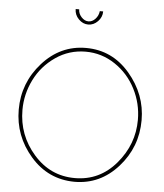

<svg xmlns="http://www.w3.org/2000/svg" viewBox="-60 -971 878 1029"><g transform="rotate(5 378.5 -456.5)"><path d="M435 -918H453Q453 -887 430.5 -864Q408 -841 379 -841Q350 -841 327.5 -864Q305 -887 305 -918H324Q324 -895 341 -876.5Q358 -858 379 -858Q399 -858 415.5 -875.5Q432 -893 435 -918ZM48 -355Q48 -499 144.5 -607Q241 -715 379 -715Q520 -715 614.5 -604.5Q709 -494 709 -355Q709 -210 613 -102.5Q517 5 379 5Q237 4 142.5 -104.5Q48 -213 48 -355ZM379 -15Q512 -15 600.5 -119Q689 -223 689 -355Q689 -443 649 -521Q609 -599 537 -647Q465 -695 379 -695Q290 -695 217.5 -645Q145 -595 106.5 -517.5Q68 -440 68 -355Q68 -219 157.5 -117Q247 -15 379 -15Z"/></g></svg>

Font: Raleway-v4020 Thin
Style: Regular
Weight: 250
Designer: Matt McInerney, Pablo Impallari, Rodrigo Fuenzalida
Foundry: Matt McInerney, Pablo Impallari, Rodrigo Fuenzalida
Version: Version 4.020;PS 004.020;hotconv 1.0.88;makeotf.lib2.5.64775